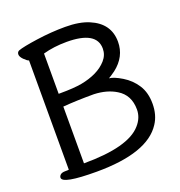

<svg xmlns="http://www.w3.org/2000/svg" viewBox="-132 -829 900 958"><g transform="rotate(-20 318.0 -350.5)"><path d="M173.8 -44.9Q410.6 -44.9 481.9 -127Q514.2 -163.1 514.2 -207Q514.2 -284.2 455.1 -319.8Q407.2 -349.6 337.9 -352.1Q245.1 -352.1 173.8 -346.2ZM181.2 -414.1Q255.4 -414.1 298.1 -422.1Q340.8 -430.2 376 -447Q411.1 -463.9 434.6 -490.5Q458 -517.1 458 -550.8Q458 -643.6 299.8 -644Q231 -644 173.8 -627.9V-414.1ZM219.2 16.1Q39.1 16.1 39.1 -17.1Q39.1 -25.9 47.1 -33Q55.2 -40 72 -40Q88.9 -40 91.8 -41V-621.1Q82 -624 66.9 -639.4Q51.8 -654.8 51.8 -667Q51.8 -680.2 63 -685.1Q88.9 -694.8 166.5 -705.8Q244.1 -716.8 317.9 -716.8Q393.1 -716.8 442.9 -695.8Q541 -654.8 541 -557.1Q541 -478 472.2 -424.8Q442.4 -403.8 436 -400.9Q460.9 -398.9 502.9 -373.5Q544.9 -348.1 571 -307.6Q597.2 -267.1 597.2 -208Q597.2 -147.9 568.8 -105Q491.2 16.1 219.2 16.1Z"/></g></svg>

Font: LXGW WenKai Screen R
Style: Regular
Weight: 400
Designer: Fontworks Inc.
Version: Version 1.235;May 31, 2022